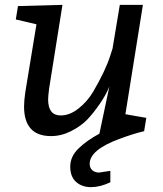

<svg xmlns="http://www.w3.org/2000/svg" viewBox="-20 -550 672 790"><path d="M389 0 572 -10Q529 0 470 22Q349 67 349 124Q349 141 360 150.5Q371 160 388 160L434 153V200Q392 220 354.5 220Q317 220 293 198.5Q269 177 269 135.5Q269 94 303 61Q337 28 389 0ZM389 0 430 -194Q417 -161 390.5 -122.5Q364 -84 338.5 -57.5Q313 -31 272.5 -10.5Q232 10 190 10Q79 10 79 -112Q79 -135 84 -170L130 -450L45 -470L54 -525L237 -530L182 -185Q178 -153 178 -141Q178 -75 230 -75Q267 -75 303 -103.5Q339 -132 363 -172Q414 -259 434 -322L443 -350L473 -530H568L496 -80L582 -65L573 -10Z"/></svg>

Font: Bitter
Style: Italic
Weight: 400
Italic angle: -9°
Designer: Sol Matas
Foundry: Sol Matas
Version: Version 1.001